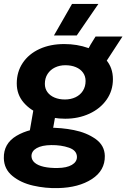

<svg xmlns="http://www.w3.org/2000/svg" viewBox="-38 -760 653 992"><path d="M48.6 -328.8Q48.6 -388.8 79.5 -435Q110.4 -481.2 165.9 -506.8Q221.4 -532.4 294 -532.4Q360.2 -532.4 417.6 -512.1Q475 -491.8 510.2 -450.9Q545.4 -410 545.4 -350.8Q545.4 -291.4 512.7 -244.9Q480 -198.4 423.6 -172.5Q367.2 -146.6 298.8 -146.6Q235 -146.6 177.6 -167.5Q120.2 -188.4 84.4 -229.9Q48.6 -271.4 48.6 -328.8ZM-18.2 57.4Q-20 -18.2 47 -58.1Q114 -98 214 -99.8Q278.2 -101 343.9 -87.9Q409.6 -74.8 456 -41.8Q502.4 -8.8 503.6 45.6Q504.8 121.2 436.6 165.3Q368.4 209.4 262.4 211.8Q197 213.6 133.1 199Q69.2 184.4 26.1 149Q-17 113.6 -18.2 57.4ZM359.6 50.8Q359 17.2 318.5 3.1Q278 -11 226.6 -10.4Q178.4 -9.8 151.5 5.4Q124.6 20.6 124.6 46.8Q125.2 67.2 141.8 81.1Q158.4 95 188.7 101.8Q219 108.6 259.4 108Q307 107.4 333.3 91.9Q359.6 76.4 359.6 50.8ZM140.2 -224.4 251.6 -183.4 227.8 -49 109.4 -47.2ZM404.2 -341.6Q404.2 -366.2 390.9 -384.7Q377.6 -403.2 353.8 -413.1Q330 -423 299.6 -423Q270.2 -423 246.1 -411.4Q222 -399.8 207.9 -378Q193.8 -356.2 193.8 -326.8Q193.8 -302.2 207.1 -284Q220.4 -265.8 243.9 -255.9Q267.4 -246 297.2 -246Q327.8 -246 352.2 -257.6Q376.6 -269.2 390.4 -291Q404.2 -312.8 404.2 -341.6ZM455.8 -571.4 594.8 -571.4 493.6 -416 406.4 -481.2Q416 -505.8 430.7 -530.9Q445.4 -556 455.8 -571.4ZM240.8 -576.8 334.2 -739.8H470.4L358.6 -576.8Z"/></svg>

Font: Fixel Italic Variable Display Thin
Style: Italic
Weight: 100
Italic angle: -10°
Designer: AlfaBravo + MacPaw
Foundry: Kyrylo Tkachov, Marchela Mozhyna, Serhii Makarenko, Maria Weinstein, Zakhar Kryvoshyya
Version: Version 1.210;Glyphs 3.2 (3217)